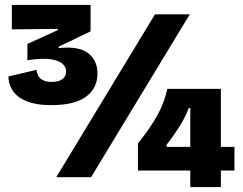

<svg xmlns="http://www.w3.org/2000/svg" viewBox="-20 -718 985 778"><path d="M188 -292Q105 -292 60.5 -322Q16 -352 14 -408L128 -435Q131 -408 147.5 -397Q164 -386 189 -386Q218 -386 233 -397.5Q248 -409 248 -428Q248 -446 233.5 -459.5Q219 -473 185 -478Q151 -483 91 -474V-540L214 -596V-601L28 -599V-698H347V-591L218 -529V-523Q298 -532 336.5 -503Q375 -474 375 -420Q375 -361 329 -326.5Q283 -292 188 -292ZM208 0 608 -660H749L349 0ZM539 -27V-137Q589 -199 617.5 -250.5Q646 -302 658 -358H875V-123H930V-27H875V40H751V-27ZM655 -123H751V-280H745Q729 -239 705.5 -202.5Q682 -166 655 -131Z"/></svg>

Font: Bricolage Grotesque 96pt Bricolage Grotesque 48pt Regular
Style: Bold
Weight: 700
Designer: Mathieu Triay
Foundry: Atelier Triay
Version: Version 1.001; ttfautohint (v1.8.4.7-5d5b);gftools[0.9.33.de